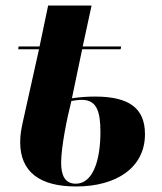

<svg xmlns="http://www.w3.org/2000/svg" viewBox="-20 -664 586 694"><path d="M255 10C401 10 504 -58 504 -179C504 -272 448 -315 323 -315C298 -315 270 -313 240 -309L277 -486H416L418 -496H279L311 -644H154L123 -496H47L46 -486H121L64 -230C57 -198 53 -178 53 -150C53 -43 123 10 255 10ZM254 0C215 0 201 -30 201 -75C201 -131 221 -232 238 -299C250 -301 262 -303 276 -303C329 -303 343 -262 343 -187C343 -82 315 0 254 0Z"/></svg>

Font: Noto Serif Display Condensed ExtraBold
Style: Italic
Weight: 800
Width: 3
Italic angle: -12°
Designer: Monotype Design Team
Foundry: Monotype Imaging Inc.
Version: Version 2.009